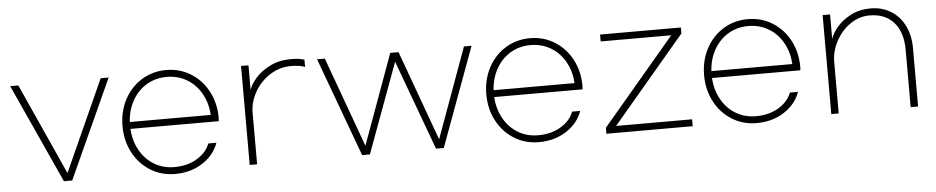

<svg xmlns="http://www.w3.org/2000/svg" viewBox="-37 -744 5273 1082"><g transform="rotate(-5 2599.0 -203.0)"><path d="M592 -483 337 77H290L35 -483H81L314 33L547 -483Z M646 -203Q646 -286 681.5 -353Q717 -420 779 -458.5Q841 -497 918 -497Q995 -497 1057 -458.5Q1119 -420 1154.5 -353Q1190 -286 1190 -203Q1190 -189 1189 -184H689Q693 -117 723 -63Q753 -9 803.5 21.5Q854 52 918 52Q991 52 1045.5 19.5Q1100 -13 1119 -64H1165Q1141 4 1074.5 47.5Q1008 91 918 91Q841 91 779 52.5Q717 14 681.5 -53Q646 -120 646 -203ZM1147 -223Q1143 -290 1113 -343.5Q1083 -397 1032.5 -427.5Q982 -458 918 -458Q854 -458 803.5 -427.5Q753 -397 723 -343.5Q693 -290 689 -223Z M1341 -483H1383V-344Q1393 -375 1424 -410.5Q1455 -446 1506.5 -471.5Q1558 -497 1623 -497Q1672 -497 1700 -487V-446Q1671 -458 1621 -458Q1556 -458 1501 -422.5Q1446 -387 1414.5 -330.5Q1383 -274 1383 -215V77H1341Z M2645 -483 2439 77H2395L2208 -431L2021 77H1977L1771 -483H1815L2000 26L2185 -483H2232L2417 26L2602 -483Z M2704 -203Q2704 -286 2739.5 -353Q2775 -420 2837 -458.5Q2899 -497 2976 -497Q3053 -497 3115 -458.5Q3177 -420 3212.5 -353Q3248 -286 3248 -203Q3248 -189 3247 -184H2747Q2751 -117 2781 -63Q2811 -9 2861.5 21.5Q2912 52 2976 52Q3049 52 3103.5 19.5Q3158 -13 3177 -64H3223Q3199 4 3132.5 47.5Q3066 91 2976 91Q2899 91 2837 52.5Q2775 14 2739.5 -53Q2704 -120 2704 -203ZM3205 -223Q3201 -290 3171 -343.5Q3141 -397 3090.5 -427.5Q3040 -458 2976 -458Q2912 -458 2861.5 -427.5Q2811 -397 2781 -343.5Q2751 -290 2747 -223Z M3847 38V77H3359V43L3771 -444H3372V-483H3829V-449L3417 38Z M3936 -203Q3936 -286 3971.5 -353Q4007 -420 4069 -458.5Q4131 -497 4208 -497Q4285 -497 4347 -458.5Q4409 -420 4444.5 -353Q4480 -286 4480 -203Q4480 -189 4479 -184H3979Q3983 -117 4013 -63Q4043 -9 4093.5 21.5Q4144 52 4208 52Q4281 52 4335.5 19.5Q4390 -13 4409 -64H4455Q4431 4 4364.5 47.5Q4298 91 4208 91Q4131 91 4069 52.5Q4007 14 3971.5 -53Q3936 -120 3936 -203ZM4437 -223Q4433 -290 4403 -343.5Q4373 -397 4322.5 -427.5Q4272 -458 4208 -458Q4144 -458 4093.5 -427.5Q4043 -397 4013 -343.5Q3983 -290 3979 -223Z M4631 -483H4673V-344Q4682 -375 4712 -410.5Q4742 -446 4791 -471.5Q4840 -497 4903 -497Q4966 -497 5016 -467Q5066 -437 5094 -381.5Q5122 -326 5122 -254V77H5080V-247Q5080 -348 5030.5 -403Q4981 -458 4894 -458Q4834 -458 4783.5 -422.5Q4733 -387 4703 -330.5Q4673 -274 4673 -215V77H4631Z"/></g></svg>

Font: Gmarket Sans TTF Light
Style: Regular
Weight: 300
Designer: Creative Director : Sungho Lee; Art Director : Kiwoong Choi; Project Manager : Sori Yang, Jongwook Yoon; Font Designer :
Foundry: Sandoll Inc.
Version: Version 1.000;hotconv 1.0.109;makeotfexe 2.5.65596